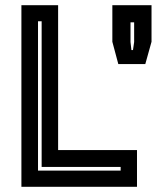

<svg xmlns="http://www.w3.org/2000/svg" viewBox="-20 -720 604 740"><path d="M62.5 0V-700H204V-141.5H508V0ZM126.5 -62.5H445V-76.5H140.5V-638H126.5ZM436 -473 413 -559V-700H564V-559L540 -473ZM486.5 -527H492.5L497 -558V-634H483V-558Z"/></svg>

Font: Tourney
Style: Bold
Weight: 700
Designer: Tyler Finck
Foundry: Etcetera Type Co
Version: Version 1.015